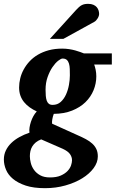

<svg xmlns="http://www.w3.org/2000/svg" viewBox="-51 -754 604 1003"><path d="M325.2 83Q325.2 65.9 314.5 50.8Q303.7 35.6 275.9 22.9L164.1 -25.9Q147.5 -19.5 136.2 -10.3Q125 -1 117.9 10.5Q110.8 22 107.9 35.2Q105 48.3 105 62Q105 78.1 109.9 97.4Q114.7 116.7 126.7 133.5Q138.7 150.4 158.9 161.6Q179.2 172.9 210 172.9Q244.1 172.9 266.4 163.1Q288.6 153.3 301.8 139.4Q314.9 125.5 320.1 110.1Q325.2 94.7 325.2 83ZM314 -359.9Q314 -377.4 313.5 -393.6Q313 -409.7 309.3 -421.9Q305.7 -434.1 297.9 -441.2Q290 -448.2 275.9 -448.2Q267.6 -448.2 252.7 -436.5Q237.8 -424.8 223.1 -403.3Q208.5 -381.8 197.8 -351.8Q187 -321.8 187 -285.2Q187 -267.6 188.2 -253.2Q189.5 -238.8 193.1 -228.3Q196.8 -217.8 204.1 -211.9Q211.4 -206.1 224.1 -206.1Q249 -206.1 266.1 -221.4Q283.2 -236.8 293.7 -260Q304.2 -283.2 309.1 -310.1Q314 -336.9 314 -359.9ZM440.9 -417Q445.3 -405.8 448.7 -389.4Q452.1 -373 452.1 -355Q452.1 -317.9 437.7 -282.7Q423.3 -247.6 395.3 -220.2Q367.2 -192.9 325.7 -176.3Q284.2 -159.7 230 -159.2Q224.6 -145 222.2 -130.6Q219.7 -116.2 221.2 -107.9L354 -47.9Q377.9 -37.6 397.5 -27.1Q417 -16.6 430.9 -3.9Q444.8 8.8 452.4 24.9Q460 41 460 63Q460 94.7 438 124.5Q416 154.3 378.4 177.5Q340.8 200.7 290.8 214.8Q240.7 229 184.1 229Q124.5 229 83.7 215.6Q43 202.1 17.3 180.9Q-8.3 159.7 -19.5 132.8Q-30.8 106 -30.8 79.1Q-30.8 53.7 -20.5 32.2Q-10.3 10.7 7.8 -6.8Q25.9 -24.4 50.3 -37.8Q74.7 -51.3 103 -61Q101.1 -72.8 103.3 -87.6Q105.5 -102.5 110.6 -117.9Q115.7 -133.3 123.5 -147.5Q131.3 -161.6 141.1 -171.9Q121.1 -181.2 104.2 -193.1Q87.4 -205.1 75 -220.2Q62.5 -235.4 55.7 -254.4Q48.8 -273.4 48.8 -296.9Q48.8 -320.3 54.7 -344.5Q60.5 -368.7 72.8 -391.1Q85 -413.6 103.3 -433.3Q121.6 -453.1 146.7 -468Q171.9 -482.9 203.6 -491.5Q235.4 -500 273.9 -500Q293 -500 310.3 -497.3Q327.6 -494.6 342.3 -490.5Q356.9 -486.3 368.4 -482.2Q379.9 -478 387.2 -475.1H533.2V-417ZM466.8 -681.2Q466.8 -676.3 464.8 -670.2Q462.9 -664.1 459.2 -658.2Q455.6 -652.3 450.9 -647.2Q446.3 -642.1 440.4 -639.2L279.8 -550.8H209.5L346.7 -702.1Q355 -711.4 362.1 -717.5Q369.1 -723.6 376.5 -727.3Q383.8 -731 391.6 -732.4Q399.4 -733.9 409.7 -733.9Q425.8 -733.9 436.8 -729Q447.8 -724.1 454.3 -716.6Q460.9 -709 463.9 -699.5Q466.8 -689.9 466.8 -681.2Z"/></svg>

Font: Charis SIL Eur
Style: Bold Italic
Weight: 700
Italic angle: -11°
Foundry: SIL International
Version: Version 5.000